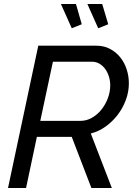

<svg xmlns="http://www.w3.org/2000/svg" viewBox="-20 -938 673 958"><path d="M20 0 171 -710H461Q499 -710 529 -694Q559 -678 580 -652Q601 -626 612 -592Q623 -558 623 -522Q623 -480 608 -439.5Q593 -399 567.5 -365.5Q542 -332 507.5 -307Q473 -282 433 -272L538 0H436L338 -255H164L110 0ZM382 -335Q412 -335 439 -350.5Q466 -366 486 -391Q506 -416 518 -447.5Q530 -479 530 -512Q530 -536 523 -557.5Q516 -579 504 -595Q492 -611 475.5 -620.5Q459 -630 439 -630H244L181 -335ZM416 -918H490L520 -817L470 -797ZM284 -918H359L388 -817L338 -797Z"/></svg>

Font: PTCRaleway Medium
Style: Italic
Weight: 500
Italic angle: -12°
Designer: Matt McInerney, Pablo Impallari, Rodrigo Fuenzalida
Foundry: Matt McInerney, Pablo Impallari, Rodrigo Fuenzalida
Version: Version 3.000g; ttfautohint (v1.5) -l 8 -r 28 -G 28 -x 14 -D